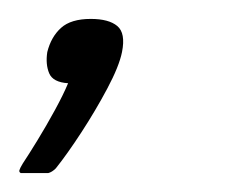

<svg xmlns="http://www.w3.org/2000/svg" viewBox="-29 -79 254 203"><path d="M100 -24Q97 -9 84.5 14.5Q72 38 57 61Q42 84 30 99Q26 103 22 104Q17 104 8.5 104Q0 104 -7 104Q-9 103 -8.5 101Q-8 99 -5 94Q1 85 10.5 69.5Q20 54 29 37.5Q38 21 43 9Q27 8 23 -1.5Q19 -11 21 -24Q25 -40 35.5 -49.5Q46 -59 67 -59Q86 -59 95 -51.5Q104 -44 100 -24Z"/></svg>

Font: Glory
Style: Italic
Weight: 400
Italic angle: -12°
Designer: Robert Leuschke
Foundry: Robert Leuschke
Version: Version 1.011